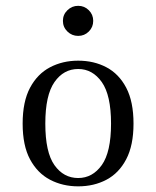

<svg xmlns="http://www.w3.org/2000/svg" viewBox="-20 -638 545 669"><path d="M252.4 11.3Q198.4 11.3 154.4 -11.7Q110.5 -34.7 84.7 -82.7Q58.9 -130.6 58.9 -207.3Q58.9 -283.9 84.7 -332.3Q110.5 -380.6 154.4 -403.6Q198.4 -426.6 252.4 -426.6Q307.3 -426.6 350.8 -403.6Q394.4 -380.6 419.8 -332.3Q445.2 -283.9 445.2 -207.3Q445.2 -131.5 419.8 -83.1Q394.4 -34.7 350.8 -11.7Q307.3 11.3 252.4 11.3ZM252.4 -17.7Q302.4 -17.7 334.7 -62.9Q366.9 -108.1 366.9 -207.3Q366.9 -306.5 334.7 -352Q302.4 -397.6 252.4 -397.6Q201.6 -397.6 169.8 -352Q137.9 -306.5 137.9 -207.3Q137.9 -107.3 169.8 -62.5Q201.6 -17.7 252.4 -17.7ZM252.4 -512.9Q230.6 -512.9 214.9 -528.2Q199.2 -543.5 199.2 -565.3Q199.2 -587.1 214.9 -602.4Q230.6 -617.7 252.4 -617.7Q274.2 -617.7 289.5 -602.4Q304.8 -587.1 304.8 -565.3Q304.8 -543.5 289.5 -528.2Q274.2 -512.9 252.4 -512.9Z"/></svg>

Font: Playfair 5pt SemiExpanded Light Light
Style: Regular
Weight: 300
Version: Version 2.203